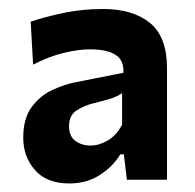

<svg xmlns="http://www.w3.org/2000/svg" viewBox="-20 -748 444 438"><path d="M138.5 -329.5Q86.5 -329.5 59.8 -360Q33 -390.5 33 -434Q33 -478.5 52.8 -504.5Q72.5 -530.5 100 -543Q127.5 -555.5 150.5 -560L261.5 -582Q263 -611 243.2 -623.2Q223.5 -635.5 185 -635.5Q160 -635.5 126 -627.5Q92 -619.5 55.5 -600.5L50 -698.5Q78.5 -708.5 122.5 -718Q166.5 -727.5 215 -727.5Q283 -727.5 322 -695.8Q361 -664 361 -592.5V-338H269.5L262.5 -396H254.5Q238 -368.5 208 -349Q178 -329.5 138.5 -329.5ZM186.5 -416Q206 -416 225.8 -427.5Q245.5 -439 258.5 -463.5V-535.5Q251 -530 238.8 -525.2Q226.5 -520.5 193.5 -512.5Q172.5 -507.5 155 -496.2Q137.5 -485 137.5 -460.5Q137.5 -437 152 -426.5Q166.5 -416 186.5 -416Z"/></svg>

Font: Heraclito
Style: Bold
Weight: 700
Designer: Kostas Bartsokas (font) & Cristiano Sobral (main changes)
Foundry: Kostas Bartsokas (font) & Cristiano Sobral (main changes)
Version: Version 1.00;July 8, 2020;FontCreator 13.0.0.2655 64-bit